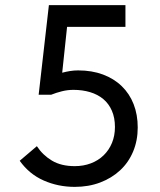

<svg xmlns="http://www.w3.org/2000/svg" viewBox="-20 -720 624 750"><path d="M272 10Q207 10 150.5 -15Q94 -40 57 -92L124 -149Q147 -114 183 -92.5Q219 -71 272 -71Q306 -71 335 -82Q364 -93 385 -113.5Q406 -134 417.5 -162Q429 -190 429 -224Q429 -260 417 -287.5Q405 -315 383.5 -333Q362 -351 332 -360Q302 -369 267 -369Q244 -369 222 -363.5Q200 -358 180 -350H131L171 -700H470V-615H242L223 -436Q238 -440 253.5 -442.5Q269 -445 285 -445Q339 -445 382 -429Q425 -413 455.5 -383.5Q486 -354 502 -313Q518 -272 518 -222Q518 -171 500 -128Q482 -85 449 -54.5Q416 -24 371 -7Q326 10 272 10Z"/></svg>

Font: Tilda Sans Medium
Style: Regular
Weight: 500
Designer: ParaType Ltd
Foundry: ParaType Ltd
Version: Version 1.009